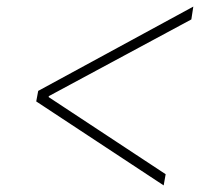

<svg xmlns="http://www.w3.org/2000/svg" viewBox="-20 -597 640 583"><path d="M90 -289 96 -321 567 -577 561 -538 128 -305V-302L483 -68L477 -34Z"/></svg>

Font: IBM Plex Mono ExtraLight
Style: Italic
Weight: 200
Italic angle: -9°
Monospace: yes
Designer: Mike Abbink, Paul van der Laan, Pieter van Rosmalen
Foundry: Bold Monday
Version: Version 2.3